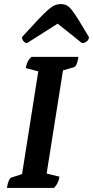

<svg xmlns="http://www.w3.org/2000/svg" viewBox="-20 -919 455 939"><path d="M13.8 0Q17.2 -21.9 22.9 -35.1Q28.5 -48.4 36.1 -50.9L104.7 -72.9L85.5 -52.4L169.6 -585.2L184.4 -565.7L106.1 -585.9Q108.6 -602.6 114.5 -615.4Q120.4 -628.1 133.6 -641H363.5Q360.6 -619.1 354.7 -605.6Q348.8 -592.1 341.3 -590.1L265 -568.1L290.3 -589.1L205.7 -55.2L186.8 -75.3L270.7 -55.1Q268.2 -38.9 262.8 -26.6Q257.4 -14.3 244.6 0ZM277.3 -899.1Q292.5 -899.1 304.7 -893.5Q316.9 -887.9 330.2 -871.3Q343.4 -854.8 363.5 -822.8Q383.6 -790.9 415 -737.7Q415 -725.7 405 -717Q394.9 -708.4 380.6 -708.4L250.8 -812.3H276L112.5 -708.4Q103.1 -708.4 95.4 -717Q87.7 -725.7 87.7 -737.7Q136.2 -790.9 166.2 -822.8Q196.3 -854.8 215.5 -871.3Q234.7 -887.9 248.4 -893.5Q262.1 -899.1 277.3 -899.1Z"/></svg>

Font: Petrona
Style: Italic
Weight: 400
Italic angle: -9°
Designer: Ringo R. Seeber
Foundry: Ringo R. Seeber
Version: Version 2.001; ttfautohint (v1.8.3)